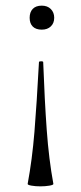

<svg xmlns="http://www.w3.org/2000/svg" viewBox="-20 -385 287 680"><path d="M123 275Q106 275 91.5 272.5Q77 270 78 266Q94 180 102 82Q110 -16 118 -165Q118 -168 126 -168Q133 -168 133 -165Q138 -29 145.5 75Q153 179 169 266Q170 270 155 272.5Q140 275 123 275ZM172 -322Q172 -303 160 -291.5Q148 -280 128 -280Q107 -280 96 -291Q85 -302 85 -322Q85 -342 96 -353.5Q107 -365 128 -365Q148 -365 160 -353Q172 -341 172 -322Z"/></svg>

Font: Cormorant Unicase
Style: Regular
Weight: 400
Designer: Christian Thalmann (Catharsis Fonts)
Foundry: Catharsis Fonts
Version: Version 4.000